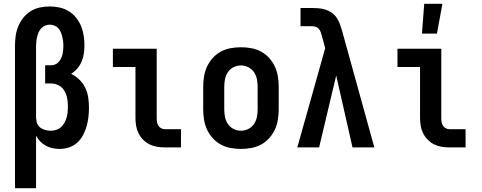

<svg xmlns="http://www.w3.org/2000/svg" viewBox="-20 -777 2540 1012"><path d="M59 215V-535Q59 -561 62.5 -587Q66 -613 76 -637.5Q86 -662 102.5 -683Q119 -704 141.5 -718Q164 -732 190 -737.5Q216 -743 242 -743Q268 -743 293.5 -737.5Q319 -732 341.5 -718.5Q364 -705 380.5 -684.5Q397 -664 407 -640Q417 -616 421 -590.5Q425 -565 425 -539Q425 -517 422 -495.5Q419 -474 410.5 -453.5Q402 -433 387.5 -416Q373 -399 355 -388Q379 -376 398.5 -357Q418 -338 429.5 -314Q441 -290 445 -263Q449 -236 449 -210Q449 -185 446 -159.5Q443 -134 436 -110Q429 -86 417 -63.5Q405 -41 386.5 -24.5Q368 -8 343.5 0Q319 8 294 8Q275 8 256.5 4Q238 0 221.5 -9Q205 -18 192 -31.5Q179 -45 170 -62V215ZM247 -88Q262 -88 276.5 -92.5Q291 -97 301.5 -106.5Q312 -116 319.5 -129.5Q327 -143 331 -157Q335 -171 336.5 -185.5Q338 -200 338 -215Q338 -229 336.5 -243Q335 -257 331 -271Q327 -285 320 -297.5Q313 -310 302 -319Q291 -328 277.5 -332.5Q264 -337 250 -337H218V-433H250Q261 -433 271.5 -437.5Q282 -442 289.5 -450.5Q297 -459 302 -469.5Q307 -480 309.5 -491Q312 -502 313 -513.5Q314 -525 314 -536Q314 -549 312.5 -561Q311 -573 308 -585Q305 -597 300 -608.5Q295 -620 286.5 -629Q278 -638 266 -642.5Q254 -647 242 -647Q230 -647 218 -642Q206 -637 197.5 -628Q189 -619 184 -607.5Q179 -596 176 -584Q173 -572 171.5 -559.5Q170 -547 170 -535V-154L171 -150Q171 -136 177 -123.5Q183 -111 194.5 -103Q206 -95 219.5 -91.5Q233 -88 247 -88Z M849 0Q828 0 807.5 -3.5Q787 -7 768.5 -16Q750 -25 735 -40Q720 -55 710.5 -74Q701 -93 697.5 -113.5Q694 -134 694 -155V-424H575V-520H806V-155Q806 -144 807.5 -134Q809 -124 814.5 -115Q820 -106 829.5 -101Q839 -96 849 -96H934V0Z M1250 8Q1223 8 1195.5 3Q1168 -2 1144 -15Q1120 -28 1101.5 -48.5Q1083 -69 1071.5 -93.5Q1060 -118 1055.5 -145.5Q1051 -173 1051 -200V-320Q1051 -347 1055.5 -374.5Q1060 -402 1071.5 -426.5Q1083 -451 1101.5 -471.5Q1120 -492 1144 -505Q1168 -518 1195.5 -523Q1223 -528 1250 -528Q1277 -528 1304.5 -523Q1332 -518 1356 -505Q1380 -492 1398.5 -471.5Q1417 -451 1428.5 -426.5Q1440 -402 1444.5 -374.5Q1449 -347 1449 -320V-200Q1449 -173 1444.5 -145.5Q1440 -118 1428.5 -93.5Q1417 -69 1398.5 -48.5Q1380 -28 1356 -15Q1332 -2 1304.5 3Q1277 8 1250 8ZM1250 -88Q1270 -88 1288.5 -97Q1307 -106 1318.5 -123Q1330 -140 1334 -160Q1338 -180 1338 -200V-320Q1338 -340 1334 -360Q1330 -380 1318.5 -397Q1307 -414 1288.5 -423Q1270 -432 1250 -432Q1230 -432 1211.5 -423Q1193 -414 1181.5 -397Q1170 -380 1166 -360Q1162 -340 1162 -320V-200Q1162 -180 1166 -160Q1170 -140 1181.5 -123Q1193 -106 1211.5 -97Q1230 -88 1250 -88Z M1547 0 1625 -277 1694 -523 1676 -590Q1673 -600 1669.5 -609.5Q1666 -619 1659 -626.5Q1652 -634 1641.5 -636.5Q1631 -639 1621 -639H1564V-735H1621Q1640 -735 1658.5 -733.5Q1677 -732 1695 -726.5Q1713 -721 1728.5 -710Q1744 -699 1754.5 -683.5Q1765 -668 1771.5 -650.5Q1778 -633 1783 -615L1953 0H1838L1752 -379L1662 0Z M2204 -600 2216 -757H2312L2283 -600ZM2349 0Q2328 0 2307.5 -3.5Q2287 -7 2268.5 -16Q2250 -25 2235 -40Q2220 -55 2210.5 -74Q2201 -93 2197.5 -113.5Q2194 -134 2194 -155V-424H2075V-520H2306V-155Q2306 -144 2307.5 -134Q2309 -124 2314.5 -115Q2320 -106 2329.5 -101Q2339 -96 2349 -96H2434V0Z"/></svg>

Font: Iosevka Algr
Style: Bold
Weight: 700
Monospace: yes
Designer: Belleve Invis
Foundry: Belleve Invis
Version: Version 26.0.2; ttfautohint (v1.8.3)